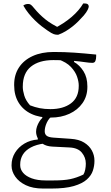

<svg xmlns="http://www.w3.org/2000/svg" viewBox="-20 -842 640 1112"><path d="M189 -79Q189 -94 194 -108.5Q199 -123 207 -136.5Q215 -150 225 -159V-175H288Q263 -158 251 -131.5Q239 -105 239 -82Q239 -65 250 -56Q261 -47 289 -45L390 -38Q437 -35 467 -16.5Q497 2 512 29.5Q527 57 527 88V91Q527 118 518 146Q509 174 483 197.5Q457 221 407.5 235.5Q358 250 277 250H230Q170 250 129.5 230.5Q89 211 68 180.5Q47 150 47 118V114Q47 75 67 42.5Q87 10 121.5 -10.5Q156 -31 199 -34V-50L237 -11Q190 -5 158.5 12Q127 29 112 54Q97 79 97 110V115Q97 139 114 159Q131 179 164 191Q197 203 243 203H292Q350 203 386.5 195.5Q423 188 463 169Q470 158 473.5 140.5Q477 123 477 107V105Q477 70 454 42Q431 14 381 12L282 7Q249 5 228.5 -8.5Q208 -22 198.5 -41.5Q189 -61 189 -79ZM315 -499 409 -507V-483Q441 -465 463.5 -429.5Q486 -394 486 -342V-338Q486 -285 458 -245Q430 -205 382 -183Q334 -161 274 -161Q210 -160 162.5 -182Q115 -204 88.5 -246.5Q62 -289 62 -348V-352Q62 -409 90 -451.5Q118 -494 169.5 -517.5Q221 -541 291 -541Q354 -541 411 -537Q468 -533 537 -526Q537 -524 537 -521Q537 -518 537 -516Q537 -500 532.5 -489Q528 -478 515 -478Q498 -478 472 -482Q446 -486 402.5 -490Q359 -494 289 -494Q206 -494 159 -456Q112 -418 112 -341V-337Q112 -318 120.5 -289Q129 -260 154 -232Q182 -221 210 -215.5Q238 -210 272 -210Q346 -210 391 -243.5Q436 -277 436 -344V-348Q436 -369 426.5 -397.5Q417 -426 391 -454Q365 -482 315 -499ZM318 -641Q316 -641 313.5 -641Q311 -641 309 -641Q302 -641 291 -644.5Q280 -648 254 -666Q239 -676 220.5 -690.5Q202 -705 183 -723.5Q164 -742 146.5 -763.5Q129 -785 115 -810Q122 -815 128.5 -817Q135 -819 144 -819Q153 -819 159.5 -814Q166 -809 179 -793Q207 -759 242 -730.5Q277 -702 336 -674L278 -686H343L286 -673Q351 -706 395 -744Q439 -782 462 -822H468Q478 -822 483.5 -820Q489 -818 491.5 -813.5Q494 -809 494 -804Q494 -798 487.5 -784.5Q481 -771 465 -752Q450 -735 433.5 -718.5Q417 -702 398.5 -687.5Q380 -673 360 -661Q340 -649 318 -641Z"/></svg>

Font: Recursive Monospace Casual Light
Style: Regular
Weight: 300
Version: Version 1.047